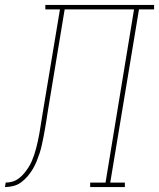

<svg xmlns="http://www.w3.org/2000/svg" viewBox="-76 -755 642 775"><path d="M-56 0 -53 -18Q-39 -18 -25.5 -22Q-12 -26 0 -35Q12 -44 21.5 -55.5Q31 -67 39 -79.5Q47 -92 52.5 -105Q58 -118 62.5 -131.5Q67 -145 70.5 -159Q74 -173 77 -186.5Q80 -200 82.5 -214Q85 -228 87 -241Q90 -260 93 -278.5Q96 -297 99 -315L166 -717H107V-735H546V-717H485L369 -18H428V0H288V-18H350L465 -717H185L118 -312Q116 -301 114.5 -290Q113 -279 111 -267Q108 -251 105.5 -234.5Q103 -218 99.5 -201.5Q96 -185 92.5 -168.5Q89 -152 83.5 -135.5Q78 -119 71.5 -103Q65 -87 56 -72Q47 -57 35 -43Q23 -29 8.5 -18.5Q-6 -8 -23 -4Q-40 0 -56 0Z"/></svg>

Font: Iosevka Slab Thin
Style: Italic
Weight: 100
Italic angle: -9°
Monospace: yes
Designer: Belleve Invis
Foundry: Belleve Invis
Version: Version 11.1.1; ttfautohint (v1.8.3)